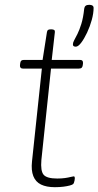

<svg xmlns="http://www.w3.org/2000/svg" viewBox="-20 -772 409 798"><path d="M208 6Q173 6 150.5 -5Q128 -16 118.5 -40Q109 -64 113 -101L154 -487H75Q62 -487 63 -501L64 -509Q65 -517 68.5 -520Q72 -523 80 -523H157L175 -638Q176 -645 179.5 -647.5Q183 -650 191 -650H194Q202 -650 205.5 -647Q209 -644 208 -638L195 -523H313Q326 -523 325 -509L324 -501Q323 -494 319.5 -490.5Q316 -487 308 -487H192L152 -107Q148 -61 161.5 -45.5Q175 -30 218 -30Q236 -30 250 -32Q264 -34 273.5 -36.5Q283 -39 286 -39Q289 -39 290 -37Q291 -35 291 -32Q291 -28 290 -22.5Q289 -17 287.5 -13Q286 -9 284 -7Q281 -4 270 -1Q259 2 243 4Q227 6 208 6ZM295 -578Q290 -578 286.5 -580Q283 -582 283 -588Q283 -595 288.5 -605Q294 -615 302 -631Q310 -647 318 -672.5Q326 -698 330 -736Q331 -744 336 -748Q341 -752 351 -752Q369 -752 369 -739Q369 -717 361.5 -689.5Q354 -662 342 -636.5Q330 -611 317.5 -594.5Q305 -578 295 -578Z"/></svg>

Font: Asap Thin
Style: Italic
Weight: 250
Italic angle: -6°
Designer: Pablo Cosgaya
Foundry: Omnibus-Type
Version: Version 3.001